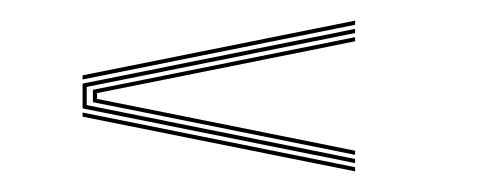

<svg xmlns="http://www.w3.org/2000/svg" viewBox="-20 -504 484 186"><path d="M324 -480 60 -427V-431L324 -484ZM324 -346 60 -399V-423L324 -476V-472L64 -419.8V-402.2L324 -350ZM324 -354 121.2 -394.8 70 -405V-417L121.2 -427.2L324 -468V-464L117.5 -422.5L74 -413.8V-408.2L117.5 -399.5L324 -358ZM324 -338 60 -391V-395L324 -342Z"/></svg>

Font: Big Shoulders Inline Display SC Thin
Style: Regular
Weight: 100
Designer: Patric King
Foundry: XO Type Co
Version: Version 2.002